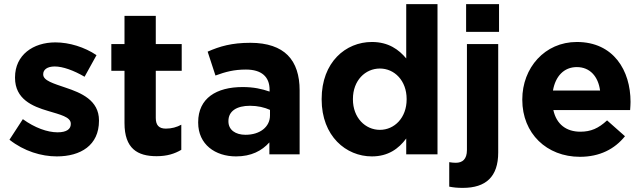

<svg xmlns="http://www.w3.org/2000/svg" viewBox="-20 -750 3129 933"><path d="M256 10C372 10 461 -44 461 -163V-165C461 -263 374 -299 299 -324C241 -344 190 -358 190 -388V-390C190 -411 209 -427 246 -427C285 -427 338 -408 391 -377L449 -482C391 -521 317 -544 249 -544C141 -544 53 -483 53 -374V-372C53 -268 138 -233 213 -211C272 -193 324 -182 324 -149V-147C324 -123 304 -107 260 -107C210 -107 149 -129 91 -171L26 -71C97 -15 181 10 256 10Z M741 9C792 9 829 -3 861 -22V-144C839 -132 814 -125 786 -125C752 -125 737 -142 737 -177V-406H863V-536H737V-673H585V-536H521V-406H585V-152C585 -28 648 9 741 9Z M1127 10C1201 10 1252 -17 1289 -58V0H1436V-311C1436 -383 1418 -442 1378 -482C1340 -520 1280 -542 1197 -542C1106 -542 1048 -525 989 -499L1027 -383C1076 -401 1117 -412 1175 -412C1251 -412 1290 -377 1290 -314V-305C1252 -318 1213 -327 1159 -327C1032 -327 943 -273 943 -156V-154C943 -48 1026 10 1127 10ZM1173 -95C1124 -95 1090 -119 1090 -160V-162C1090 -210 1130 -236 1195 -236C1232 -236 1266 -228 1292 -216V-189C1292 -134 1244 -95 1173 -95Z M1787 10C1866 10 1917 -27 1954 -77V0H2106V-730H1954V-466C1918 -509 1868 -546 1787 -546C1660 -546 1543 -448 1543 -269V-267C1543 -88 1662 10 1787 10ZM1826 -119C1755 -119 1695 -178 1695 -267V-269C1695 -359 1755 -417 1826 -417C1897 -417 1956 -358 1956 -269V-267C1956 -178 1897 -119 1826 -119Z M2245 -730V-595H2405V-730ZM2229 163C2341 163 2401 109 2401 -9V-536H2249V-21C2249 24 2227 41 2195 41C2184 41 2175 40 2163 38V157C2184 161 2201 163 2229 163Z M2798 12C2895 12 2967 -26 3017 -88L2930 -165C2888 -126 2851 -110 2800 -110C2732 -110 2684 -146 2669 -215H3042C3043 -229 3044 -243 3044 -255C3044 -407 2962 -546 2783 -546C2627 -546 2518 -420 2518 -267V-265C2518 -101 2637 12 2798 12ZM2896 -310H2667C2679 -379 2720 -424 2783 -424C2847 -424 2887 -378 2896 -310Z"/></svg>

Font: Mission
Style: Bold
Weight: 700
Version: Version 1.000;FEAKit 1.0